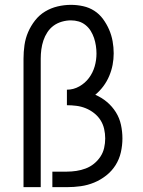

<svg xmlns="http://www.w3.org/2000/svg" viewBox="-20 -772 590 792"><path d="M256 0H196V-64H256Q275 -64 295 -67Q315 -70 333.5 -77Q352 -84 367.5 -96.5Q383 -109 394 -125.5Q405 -142 409.5 -161.5Q414 -181 414 -201Q414 -221 409.5 -240.5Q405 -260 394.5 -276.5Q384 -293 368 -305.5Q352 -318 333.5 -325.5Q315 -333 295 -335.5Q275 -338 256 -338V-402Q283 -402 307 -415.5Q331 -429 347 -450.5Q363 -472 370.5 -498Q378 -524 378 -551Q378 -567 375.5 -583.5Q373 -600 368 -615Q363 -630 354.5 -644Q346 -658 333 -668.5Q320 -679 304.5 -683.5Q289 -688 272 -688Q254 -688 235 -682.5Q216 -677 201 -666Q186 -655 175.5 -639Q165 -623 159 -605Q153 -587 150.5 -568Q148 -549 148 -530V0H77V-530Q77 -558 81 -586Q85 -614 96 -639.5Q107 -665 124.5 -687.5Q142 -710 166 -724.5Q190 -739 217.5 -745.5Q245 -752 273 -752Q298 -752 323 -746.5Q348 -741 369 -727.5Q390 -714 405 -693.5Q420 -673 430 -650Q440 -627 444.5 -602Q449 -577 449 -552Q449 -528 444.5 -504.5Q440 -481 430.5 -458.5Q421 -436 406.5 -416.5Q392 -397 373 -381Q399 -370 421 -351.5Q443 -333 458 -309Q473 -285 479 -257Q485 -229 485 -201Q485 -172 478.5 -143.5Q472 -115 456.5 -90.5Q441 -66 418 -48Q395 -30 368.5 -19Q342 -8 313.5 -4Q285 0 256 0Z"/></svg>

Font: Lode
Style: Regular
Weight: 400
Monospace: yes
Designer: Belleve Invis
Foundry: Belleve Invis
Version: Version 29.2.0; ttfautohint (v1.8.3)